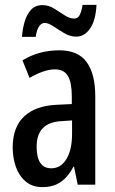

<svg xmlns="http://www.w3.org/2000/svg" viewBox="-20 -756 470 786"><path d="M223 -550Q300 -550 335 -501.5Q370 -453 370 -362V0H298L283 -74H281Q259 -32 228.5 -11Q198 10 154 10Q112 10 85 -13Q58 -36 45 -73Q32 -110 32 -153Q32 -235 78.5 -279Q125 -323 211 -327L274 -330V-361Q274 -418 258 -445Q242 -472 205 -472Q161 -472 101 -437L72 -509Q139 -550 223 -550ZM230 -260Q130 -254 130 -156Q130 -67 190 -67Q229 -67 252 -105Q275 -143 275 -209V-263ZM70 -605Q72 -636 80.5 -666Q89 -696 106.5 -715.5Q124 -735 154 -735Q179 -735 201.5 -721Q224 -707 244.5 -693.5Q265 -680 284 -680Q299 -680 306.5 -695Q314 -710 318 -736H375Q372 -673 349 -639.5Q326 -606 292 -606Q267 -606 243.5 -620Q220 -634 199 -648Q178 -662 163 -662Q135 -662 126 -605Z"/></svg>

Font: Noto Sans Lao UI ExtCond Med
Style: Regular
Weight: 500
Width: 2
Designer: Monotype Design Team
Foundry: Monotype Imaging Inc.
Version: Version 2.000; ttfautohint (v1.8.4.7-5d5b)